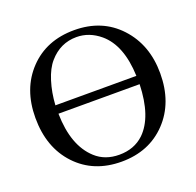

<svg xmlns="http://www.w3.org/2000/svg" viewBox="-122 -804 966 947"><g transform="rotate(-20 361.0 -331.0)"><path d="M688 -331Q688 -177 597 -81.5Q506 14 361 14Q215 14 124.5 -82Q34 -178 34 -334Q34 -486 124.5 -581Q215 -676 361 -676Q507 -676 597.5 -578.5Q688 -481 688 -331ZM148 -359H573Q567 -522 483 -593Q427 -640 360 -640Q275 -640 217 -573Q188 -540 170 -482.5Q152 -425 148 -359ZM574 -315H148Q151 -146 238 -67Q287 -22 362 -22Q440 -22 491 -70Q569 -145 574 -315Z"/></g></svg>

Font: STIX Math
Style: Regular
Weight: 400
Designer: MicroPress Inc., with final additions and corrections provided by Coen Hoffman, Elsevier (retired)
Version: Version 1.1.1